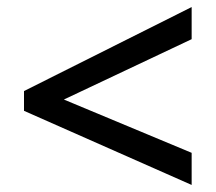

<svg xmlns="http://www.w3.org/2000/svg" viewBox="-20 -634 612 544"><path d="M523 -110 48 -320V-376L523 -614V-523L161 -352L523 -201Z"/></svg>

Font: Noto Sans Javanese Medium
Style: Regular
Weight: 500
Version: Version 2.004